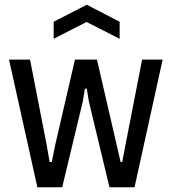

<svg xmlns="http://www.w3.org/2000/svg" viewBox="-20 -792 725 812"><path d="M207 -700 347 -772 486 -700V-628L346 -699L207 -628ZM19 -536V-540H107L177 -181L190 -107H199L214 -181L297 -540H390L473 -181L490 -107H497L511 -181L581 -540H667V-536L549 0H443L356 -362L347 -417H339L330 -362L243 0H138Z"/></svg>

Font: Encode Sans Compressed
Style: Medium
Weight: 500
Designer: Pablo Impallari, Andres Torresi
Foundry: Pablo Impallari, Andres Torresi
Version: Version 1.000; ttfautohint (v1.00) -l 8 -r 50 -G 200 -x 14 -